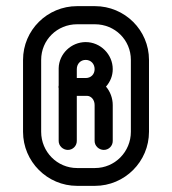

<svg xmlns="http://www.w3.org/2000/svg" viewBox="-20 -605 559 625"><path d="M231 -526H289C354 -526 406 -475 406 -410V-176C406 -111 354 -58 289 -58H231C166 -58 114 -111 114 -176V-410C114 -475 166 -526 231 -526ZM231 -585C134 -585 55 -507 55 -410V-176C55 -79 134 0 231 0H289C386 0 465 -79 465 -176V-410C465 -507 386 -585 289 -585ZM259 -410C276 -410 288 -397 288 -380C288 -363 276 -351 259 -351H230V-380C230 -397 242 -410 259 -410ZM259 -468C212 -468 172 -430 171 -383V-380V-327C170 -324 170 -320 171 -317V-146C171 -130 185 -117 201 -117C217 -117 230 -130 230 -146V-293H263C276 -293 288 -281 288 -263V-146C288 -130 302 -117 318 -117C334 -117 347 -130 347 -146V-263C347 -285 339 -307 325 -323C339 -339 347 -358 347 -380C347 -428 307 -468 259 -468Z"/></svg>

Font: bauhaus_2017
Style: _regular
Weight: 400
Version: Version 1.0